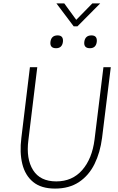

<svg xmlns="http://www.w3.org/2000/svg" viewBox="-20 -1093 691 1123"><path d="M411 -939 310 -1073H356L426 -977L520 -1073H566L433 -939ZM275 -848Q280 -886 317 -886Q352 -886 348 -848Q343 -811 308 -811Q271 -811 275 -848ZM473 -848Q478 -886 515 -886Q550 -886 546 -848Q541 -811 506 -811Q469 -811 473 -848ZM105 -287 155 -700H198L146 -273Q132 -164 173.5 -98Q215 -32 309 -32Q403 -32 461 -98.5Q519 -165 533 -277L585 -700H628L577 -287Q566 -201 533 -134Q500 -67 442.5 -28.5Q385 10 302 10Q221 10 174 -28.5Q127 -67 110.5 -134Q94 -201 105 -287Z"/></svg>

Font: Haskoy ExtraLight
Style: Italic
Weight: 200
Designer: Ertekin Erdin
Foundry: Ertekin Erdin
Version: Version 2.000; ttfautohint (v1.8.4.7-5d5b)